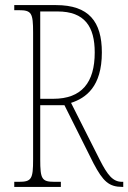

<svg xmlns="http://www.w3.org/2000/svg" viewBox="-20 -734 504 754"><path d="M36 0H219V-20H194C144 -20 138 -31 138 -108V-321H233L347 -93C385 -21 408 0 461 0H464V-20H459C423 -20 402 -47 372 -106L259 -330C317 -349 380 -393 380 -528C380 -649 329 -714 200 -714H36V-694H54C104 -694 110 -683 110 -606V-108C110 -31 104 -20 54 -20H36ZM189 -346H138V-689H206C313 -689 352 -629 352 -528C352 -410 301 -346 189 -346Z"/></svg>

Font: Noto Serif ExtraCondensed Thin
Style: Regular
Weight: 100
Width: 2
Designer: Monotype Design Team
Foundry: Monotype Imaging Inc.
Version: Version 2.013